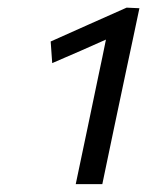

<svg xmlns="http://www.w3.org/2000/svg" viewBox="-20 -783 384 502"><path d="M178 -301.5Q185.5 -337.5 192.8 -372Q200 -406.5 209 -449L238 -588Q242.5 -610 247.5 -633Q252.5 -656 257 -679.5Q225 -665 190 -649.8Q155 -634.5 116.5 -618L112.5 -674.5Q163.5 -697.5 212.5 -719.2Q261.5 -741 311 -763L344.5 -761.5Q336 -721.5 327.5 -681Q319 -640.5 310 -599L278 -447.5Q269 -404.5 262 -371Q255 -337.5 247.5 -301.5Z"/></svg>

Font: Commissioner
Style: Italic
Weight: 400
Italic angle: -12°
Designer: Kostas Bartsokas
Foundry: Kostas Bartsokas
Version: Version 1.000; ttfautohint (v1.8.3)